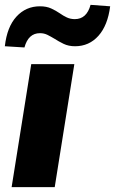

<svg xmlns="http://www.w3.org/2000/svg" viewBox="-33 -773 475 793"><path d="M15 0 96 -508H274L193 0ZM68 -577 -13 -582Q-4 -662 35 -704.5Q74 -747 132 -747Q159 -747 178.5 -738Q198 -729 214 -718Q228 -708 243 -701Q258 -694 276 -694Q325 -694 341 -753L422 -747Q412 -668 373.5 -625Q335 -582 277 -582Q250 -582 229.5 -592Q209 -602 192 -613Q177 -622 163 -629Q149 -636 132 -636Q84 -636 68 -577Z"/></svg>

Font: Mulish ExtraLight Black
Style: Italic
Weight: 900
Italic angle: -9°
Version: Version 3.603